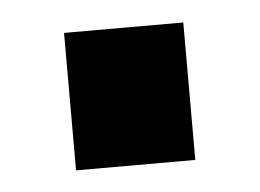

<svg xmlns="http://www.w3.org/2000/svg" viewBox="-28 -199 313 231"><g transform="rotate(-5 128.0 -83.0)"><path d="M56 0V-166H200V0Z"/></g></svg>

Font: Titillium Web[RUS by Daymarius]
Style: Bold
Weight: 700
Designer: Cyrillization by Daymarius
Foundry: Cyrillization by Daymarius
Version: Version 1.002 September 11, 2018